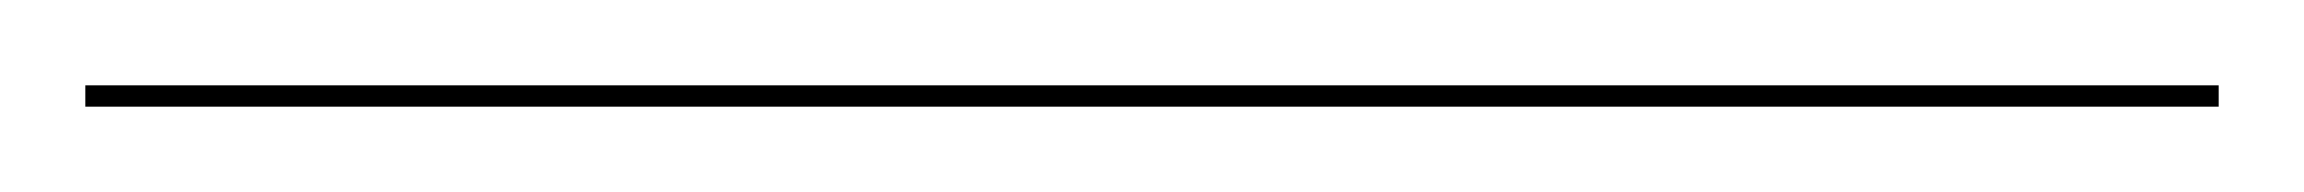

<svg xmlns="http://www.w3.org/2000/svg" viewBox="-20 80 540 45"><path d="M500 105H0V100H500Z"/></svg>

Font: Hepta Slab Hairline
Style: Regular
Weight: 400
Designer: Michael LaGattuta
Foundry: Michael LaGattuta
Version: Version 1.100; ttfautohint (v1.8) -l 8 -r 50 -G 200 -x 14 -D